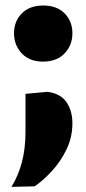

<svg xmlns="http://www.w3.org/2000/svg" viewBox="-20 -536 320 712"><path d="M139.5 -307.5Q89.5 -307.5 60.8 -338Q32 -368.5 32 -412.5Q32 -457 60.8 -486.2Q89.5 -515.5 140.5 -515.5Q191 -515.5 219.8 -486.2Q248.5 -457 248.5 -412.5Q248.5 -368.5 219.5 -338Q190.5 -307.5 139.5 -307.5ZM22.5 157Q74.5 72.5 74.5 -45V-188L156 -195.5Q205 -189 226.8 -156.8Q248.5 -124.5 248.5 -79Q248.5 -27.5 226.8 17.8Q205 63 172.5 98.2Q140 133.5 108.5 155Z"/></svg>

Font: Commissioner ExtraBold
Style: Regular
Weight: 800
Designer: Kostas Bartsokas
Foundry: Kostas Bartsokas
Version: Version 1.000; ttfautohint (v1.8.3)